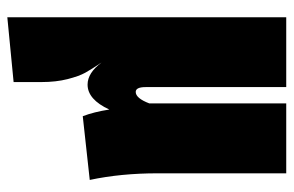

<svg xmlns="http://www.w3.org/2000/svg" viewBox="-158 -416 798 522"><g transform="rotate(90 241.0 -155.0)"><path d="M469.2 0 295.9 19Q284.2 -11.7 277.8 -53.2Q250.5 5.9 210 5.9Q178.2 5.9 149.9 -32.2Q168.5 -4.4 177.7 12.2Q187 28.8 195.1 60.3Q203.1 91.8 203.1 130.9V207L26.9 224.1V-534.2H216.8V-151.9Q216.8 -125 230 -125Q247.1 -125 261.2 -162.1V-534.2H451.2V-184.1Q451.2 -84.5 469.2 0Z"/></g></svg>

Font: Fira Sans Compressed Heavy
Style: Regular
Weight: 900
Width: 1
Designer: Carrois Corporate & Edenspiekermann AG
Foundry: Carrois Corporate GbR & Edenspiekermann AG
Version: Version 4.203;PS 004.203;hotconv 1.0.88;makeotf.lib2.5.64775